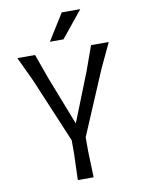

<svg xmlns="http://www.w3.org/2000/svg" viewBox="-102 -1033 816 1101"><g transform="rotate(-10 306.0 -482.5)"><path d="M347 -235V-151L352 -1H260L265 -151V-232L108 -605L40 -750H143L195 -605L305 -323L417 -605L469 -750H572L504 -605ZM444 -964 319 -810H240L336 -964Z"/></g></svg>

Font: Farro Light
Style: Regular
Weight: 300
Designer: Aceler Chua
Foundry: Grayscale Limited
Version: Version 1.101